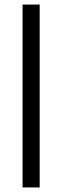

<svg xmlns="http://www.w3.org/2000/svg" viewBox="-20 -710 272 842"><path d="M79 -690H154V112H79Z"/></svg>

Font: Yrsa Medium
Style: Regular
Weight: 500
Designer: Anna Giedrys (Yrsa+Rasa design), David Brezina (Yrsa art-direction, Rasa art-direction, design)
Foundry: Rosetta Type Foundry
Version: Version 2.004